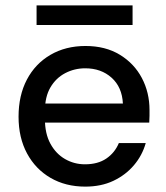

<svg xmlns="http://www.w3.org/2000/svg" viewBox="-20 -682 619 714"><path d="M297 12Q224 12 168 -20.5Q112 -53 80.5 -111.5Q49 -170 49 -248Q49 -327 80 -386Q111 -445 167.5 -478Q224 -511 298 -511Q372 -511 425.5 -478.5Q479 -446 507.5 -392Q536 -338 536 -273Q536 -263 536 -251.5Q536 -240 535 -226H122V-297H437Q434 -358 395 -393Q356 -428 297 -428Q257 -428 222.5 -410Q188 -392 167.5 -357Q147 -322 147 -269V-240Q147 -185 167.5 -147.5Q188 -110 222 -90.5Q256 -71 296 -71Q344 -71 375.5 -92.5Q407 -114 422 -150H522Q509 -104 478 -67.5Q447 -31 401.5 -9.5Q356 12 297 12ZM116 -589V-662H473V-589Z"/></svg>

Font: DM Sans 20pt Medium
Style: Regular
Weight: 500
Version: Version 4.004;gftools[0.9.30]